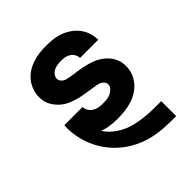

<svg xmlns="http://www.w3.org/2000/svg" viewBox="-203 -660 1006 1006"><g transform="rotate(-45 300.0 -156.5)"><path d="M522 215Q481 215 440.5 213Q400 211 360 202.5Q320 194 283 177Q246 160 213.5 135.5Q181 111 155 79.5Q129 48 111 11.5Q93 -25 83.5 -65Q74 -105 74 -146Q74 -151 74.5 -156Q75 -161 75 -166H210Q210 -150 218.5 -137Q227 -124 240 -116Q253 -108 268 -105.5Q283 -103 298 -103Q313 -103 327 -104.5Q341 -106 354.5 -112Q368 -118 378.5 -129Q389 -140 389 -155Q389 -167 379.5 -177Q370 -187 358 -190.5Q346 -194 333 -196Q320 -198 307.5 -200Q295 -202 282.5 -204Q270 -206 257.5 -208Q245 -210 232.5 -213Q220 -216 208 -220Q196 -224 184 -228.5Q172 -233 161 -239.5Q150 -246 140 -254Q130 -262 121.5 -271.5Q113 -281 106 -291.5Q99 -302 94 -314Q89 -326 87 -338.5Q85 -351 85 -364Q85 -389 93.5 -413.5Q102 -438 118 -458Q134 -478 155.5 -492Q177 -506 201.5 -514Q226 -522 251 -525Q276 -528 302 -528Q328 -528 353.5 -525Q379 -522 403 -513Q427 -504 448.5 -489Q470 -474 485.5 -453.5Q501 -433 509 -408Q517 -383 517 -357H382Q382 -371 375 -383.5Q368 -396 356 -404Q344 -412 330 -414.5Q316 -417 302 -417Q288 -417 274.5 -415Q261 -413 249 -407.5Q237 -402 228 -390.5Q219 -379 219 -366Q219 -353 228.5 -343Q238 -333 250 -329.5Q262 -326 274.5 -324Q287 -322 300 -320Q313 -318 325.5 -316.5Q338 -315 350.5 -312.5Q363 -310 375.5 -307Q388 -304 400 -300.5Q412 -297 424 -292Q436 -287 447 -280.5Q458 -274 468 -266Q478 -258 486.5 -249Q495 -240 502 -229Q509 -218 514 -206Q519 -194 521 -181.5Q523 -169 523 -156Q523 -130 514 -105.5Q505 -81 488 -61Q471 -41 448.5 -27Q426 -13 401 -5.5Q376 2 350 5Q324 8 298 8Q271 8 243.5 4.5Q216 1 190 -9Q207 17 230.5 36.5Q254 56 281 69Q308 82 337.5 89Q367 96 397 99.5Q427 103 457.5 103.5Q488 104 518 104H520Q520 104 520 104Q520 104 520 104H523V215Z"/></g></svg>

Font: Iosevka Custom Heavy Extended
Style: Regular
Weight: 900
Width: 7
Monospace: yes
Designer: Belleve Invis
Foundry: Belleve Invis
Version: Version 11.2.4; ttfautohint (v1.8.4)